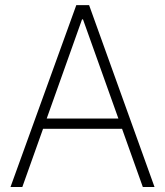

<svg xmlns="http://www.w3.org/2000/svg" viewBox="-20 -748 661 768"><path d="M69.3 0H22L285.2 -727.5H336.4L598.1 0H551.3L312 -670.4H308.1ZM136.2 -273.9H485.4V-232.9H136.2Z"/></svg>

Font: Inter Tight ExtraLight
Style: Regular
Weight: 250
Designer: Rasmus Andersson
Foundry: rsms
Version: Version 3.004